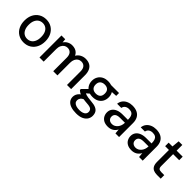

<svg xmlns="http://www.w3.org/2000/svg" viewBox="186 -1839 3248 3248"><g transform="rotate(45 1810.0 -215.0)"><path d="M300 12Q227 12 170 -22.5Q113 -57 82 -119Q51 -181 51 -263Q51 -346 82.5 -407.5Q114 -469 171 -503.5Q228 -538 302 -538Q376 -538 432 -503.5Q488 -469 519.5 -407.5Q551 -346 551 -263Q551 -181 519.5 -119Q488 -57 431.5 -22.5Q375 12 300 12ZM300 -74Q343 -74 376.5 -95Q410 -116 429.5 -158.5Q449 -201 449 -263Q449 -326 430 -368Q411 -410 378 -431Q345 -452 302 -452Q260 -452 226.5 -431Q193 -410 173 -368Q153 -326 153 -263Q153 -201 172.5 -158.5Q192 -116 225 -95Q258 -74 300 -74Z M673 0V-526H763L769 -456Q793 -494 833.5 -516Q874 -538 920 -538Q958 -538 988 -528Q1018 -518 1041 -497Q1064 -476 1078 -446Q1104 -491 1148.5 -514.5Q1193 -538 1243 -538Q1303 -538 1344.5 -515Q1386 -492 1408 -445.5Q1430 -399 1430 -332V0H1331V-322Q1331 -387 1302.5 -420Q1274 -453 1223 -453Q1189 -453 1161.5 -435.5Q1134 -418 1118 -384Q1102 -350 1102 -302V0H1002V-322Q1002 -387 973 -420Q944 -453 894 -453Q861 -453 834 -435.5Q807 -418 790 -384Q773 -350 773 -302V0Z M1779 232Q1707 232 1653 214.5Q1599 197 1569.5 161Q1540 125 1540 73Q1540 44 1552 15.5Q1564 -13 1591 -38.5Q1618 -64 1664 -83L1726 -39Q1671 -19 1652.5 8Q1634 35 1634 62Q1634 93 1652 113Q1670 133 1703 143Q1736 153 1778 153Q1820 153 1850.5 142.5Q1881 132 1897.5 112.5Q1914 93 1914 66Q1914 27 1889 6Q1864 -15 1791 -19Q1733 -23 1692 -30.5Q1651 -38 1623.5 -47.5Q1596 -57 1577 -69.5Q1558 -82 1545 -95V-118L1646 -219L1733 -191L1617 -92L1638 -140Q1649 -132 1659.5 -125.5Q1670 -119 1687 -113.5Q1704 -108 1734.5 -103Q1765 -98 1814 -94Q1885 -89 1928 -70.5Q1971 -52 1990 -19Q2009 14 2009 63Q2009 106 1985.5 144.5Q1962 183 1911 207.5Q1860 232 1779 232ZM1779 -161Q1715 -161 1670 -186Q1625 -211 1601.5 -253.5Q1578 -296 1578 -350Q1578 -403 1602 -445.5Q1626 -488 1670.5 -513Q1715 -538 1779 -538Q1844 -538 1888.5 -513Q1933 -488 1956 -445.5Q1979 -403 1979 -350Q1979 -296 1956 -253.5Q1933 -211 1888.5 -186Q1844 -161 1779 -161ZM1779 -241Q1830 -241 1858.5 -268Q1887 -295 1887 -349Q1887 -404 1858.5 -430.5Q1830 -457 1779 -457Q1730 -457 1699 -430.5Q1668 -404 1668 -349Q1668 -295 1698 -268Q1728 -241 1779 -241ZM1867 -447 1843 -526H2050V-458Z M2317 12Q2256 12 2216 -10Q2176 -32 2156 -69.5Q2136 -107 2136 -150Q2136 -200 2162 -236.5Q2188 -273 2235.5 -292.5Q2283 -312 2349 -312H2477Q2477 -360 2466.5 -391.5Q2456 -423 2431 -439Q2406 -455 2363 -455Q2321 -455 2292 -435Q2263 -415 2255 -375H2155Q2161 -427 2190 -463.5Q2219 -500 2264.5 -519Q2310 -538 2363 -538Q2435 -538 2482.5 -513Q2530 -488 2553.5 -442.5Q2577 -397 2577 -334V0H2490L2482 -86Q2472 -66 2456.5 -48Q2441 -30 2420.5 -16.5Q2400 -3 2374 4.5Q2348 12 2317 12ZM2335 -69Q2365 -69 2390.5 -82.5Q2416 -96 2435 -119Q2454 -142 2464.5 -171.5Q2475 -201 2476 -233V-241H2359Q2317 -241 2291 -230.5Q2265 -220 2253 -200.5Q2241 -181 2241 -156Q2241 -130 2252 -110.5Q2263 -91 2284.5 -80Q2306 -69 2335 -69Z M2882 12Q2821 12 2781 -10Q2741 -32 2721 -69.5Q2701 -107 2701 -150Q2701 -200 2727 -236.5Q2753 -273 2800.5 -292.5Q2848 -312 2914 -312H3042Q3042 -360 3031.5 -391.5Q3021 -423 2996 -439Q2971 -455 2928 -455Q2886 -455 2857 -435Q2828 -415 2820 -375H2720Q2726 -427 2755 -463.5Q2784 -500 2829.5 -519Q2875 -538 2928 -538Q3000 -538 3047.5 -513Q3095 -488 3118.5 -442.5Q3142 -397 3142 -334V0H3055L3047 -86Q3037 -66 3021.5 -48Q3006 -30 2985.5 -16.5Q2965 -3 2939 4.5Q2913 12 2882 12ZM2900 -69Q2930 -69 2955.5 -82.5Q2981 -96 3000 -119Q3019 -142 3029.5 -171.5Q3040 -201 3041 -233V-241H2924Q2882 -241 2856 -230.5Q2830 -220 2818 -200.5Q2806 -181 2806 -156Q2806 -130 2817 -110.5Q2828 -91 2849.5 -80Q2871 -69 2900 -69Z M3484 0Q3436 0 3401 -15Q3366 -30 3347 -65Q3328 -100 3328 -160V-442H3237V-526H3328L3341 -662H3428V-526H3573V-442H3428V-159Q3428 -116 3446 -100.5Q3464 -85 3508 -85H3573V0Z"/></g></svg>

Font: DM Sans 9pt Medium
Style: Regular
Weight: 500
Version: Version 4.004;gftools[0.9.30]